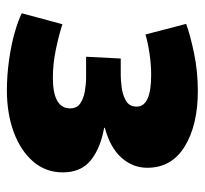

<svg xmlns="http://www.w3.org/2000/svg" viewBox="-38 -534 580 543"><g transform="rotate(90 251.5 -262.0)"><path d="M235 8Q193 8 150 2Q107 -4 72 -14Q37 -24 17 -34L48 -149Q75 -140 117 -131Q159 -122 199 -122Q286 -122 286 -171Q286 -190 272 -199.5Q258 -209 237.5 -212.5Q217 -216 198 -216H140L145 -314H193Q205 -314 226 -316.5Q247 -319 264 -328.5Q281 -338 281 -359Q281 -400 192 -400Q163 -400 132 -395.5Q101 -391 77 -384L47 -499Q80 -511 131 -521.5Q182 -532 237 -532Q333 -532 393.5 -495Q454 -458 454 -389Q454 -348 425.5 -316Q397 -284 341 -269V-267Q398 -257 432.5 -229.5Q467 -202 467 -150Q467 -102 436.5 -66.5Q406 -31 353.5 -11.5Q301 8 235 8Z"/></g></svg>

Font: Murecho ExtraBold
Style: Regular
Weight: 800
Designer: Neil Summerour
Foundry: Positype
Version: Version 1.010; ttfautohint (v1.8.3)